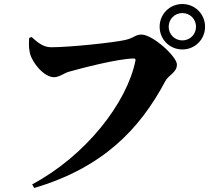

<svg xmlns="http://www.w3.org/2000/svg" viewBox="-20 -878 1040 955"><path d="M774 -745C774 -682 824 -632 887 -632C950 -632 1000 -682 1000 -745C1000 -808 950 -858 887 -858C824 -858 774 -808 774 -745ZM819 -745C819 -783 849 -813 887 -813C925 -813 955 -783 955 -745C955 -707 925 -677 887 -677C849 -677 819 -707 819 -745ZM235 -643C197 -643 170 -664 137 -694L125 -689C124 -663 122 -643 129 -613C139 -569 197 -494 249 -494C274 -494 301 -515 322 -521C379 -537 567 -587 647 -587C652 -587 655 -583 654 -578C612 -366 406 -103 140 39L150 57C489 -43 674 -233 802 -474C819 -506 860 -517 860 -557C860 -597 739 -706 684 -706C651 -706 651 -690 602 -679C545 -666 327 -643 235 -643Z"/></svg>

Font: Source Han Serif KR Heavy
Style: Regular
Weight: 900
Designer: Ryoko NISHIZUKA 西塚涼子 (kana & ideographs); Frank Grießhammer (Latin, Greek & Cyrillic); Wenlong ZHANG 张文龙 (bopomofo); San
Foundry: Adobe
Version: Version 2.001;hotconv 1.1.0;makeotfexe 2.6.0